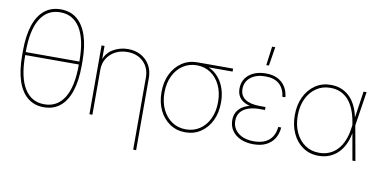

<svg xmlns="http://www.w3.org/2000/svg" viewBox="-84 -983 2845 1436"><g transform="rotate(10 1338.0 -265.5)"><path d="M273.9 7.8Q201.7 7.8 151.1 -33Q100.6 -73.7 74.2 -153.3Q47.9 -232.9 47.9 -348.1V-379.4Q47.9 -495.1 74.2 -574.5Q100.6 -653.8 151.1 -694.6Q201.7 -735.4 273.9 -735.4Q346.7 -735.4 397 -694.6Q447.3 -653.8 473.6 -574.5Q500 -495.1 500 -379.4V-348.1Q500 -232.9 473.6 -153.3Q447.3 -73.7 397 -33Q346.7 7.8 273.9 7.8ZM273.9 -14.6Q372.6 -14.6 425 -99.6Q477.5 -184.6 477.5 -348.1V-379.4Q477.5 -543 425 -627.9Q372.6 -712.9 273.9 -712.9Q175.3 -712.9 122.8 -627.9Q70.3 -543 70.3 -379.4V-348.1Q70.3 -184.6 122.8 -99.6Q175.3 -14.6 273.9 -14.6ZM58.6 -352.5V-375H489.3V-352.5Z M642.6 -342.8V0H620.1V-522.5H642.6V-405.3H636.7Q654.3 -467.8 706.3 -499Q758.3 -530.3 820.3 -530.3Q876.5 -530.3 919.2 -506.6Q961.9 -482.9 986.3 -440.9Q1010.7 -398.9 1010.7 -342.8V204.1H988.3V-342.8Q988.3 -417 941.4 -462.4Q894.5 -507.8 820.3 -507.8Q769.5 -507.8 729.2 -486.6Q689 -465.3 665.8 -428Q642.6 -390.6 642.6 -342.8Z M1348.6 8.8Q1282.7 8.8 1231.4 -25.4Q1180.2 -59.6 1151.1 -119.4Q1122.1 -179.2 1122.1 -256.8Q1122.1 -335 1151.1 -394.5Q1180.2 -454.1 1231.4 -488.3Q1282.7 -522.5 1348.6 -522.5H1619.1V-500H1408.2H1348.6Q1289.6 -500 1243.4 -469.2Q1197.3 -438.5 1170.9 -383.5Q1144.5 -328.6 1144.5 -256.8Q1144.5 -185.1 1170.9 -130.1Q1197.3 -75.2 1243.4 -44.4Q1289.6 -13.7 1348.6 -13.7Q1408.2 -13.7 1454.1 -44.4Q1500 -75.2 1525.9 -130.1Q1551.8 -185.1 1551.8 -256.8Q1551.8 -328.6 1525.6 -383.5Q1499.5 -438.5 1453.6 -469.2Q1407.7 -500 1348.6 -500V-518.6Q1397.9 -518.6 1439.2 -499.5Q1480.5 -480.5 1511 -445.8Q1541.5 -411.1 1557.9 -363Q1574.2 -314.9 1574.2 -256.8Q1574.2 -179.2 1545.4 -119.4Q1516.6 -59.6 1465.6 -25.4Q1414.6 8.8 1348.6 8.8Z M1865.7 8.3Q1808.6 8.3 1766.8 -11Q1725.1 -30.3 1702.4 -64Q1679.7 -97.7 1679.7 -142.1Q1679.7 -176.8 1693.6 -202.4Q1707.5 -228 1733.2 -245.4Q1758.8 -262.7 1795.2 -271.5Q1831.5 -280.3 1876 -280.3H1907.7V-259.3H1866.2Q1818.4 -259.3 1781.2 -246.3Q1744.1 -233.4 1723.4 -207.3Q1702.6 -181.2 1702.6 -141.6Q1702.6 -85 1746.6 -49.6Q1790.5 -14.2 1865.7 -14.2Q1917 -14.2 1951.7 -31.2Q1986.3 -48.3 2005.1 -79.1Q2023.9 -109.9 2027.3 -151.9L2049.8 -150.9Q2046.4 -103.5 2024.4 -67.6Q2002.4 -31.7 1962.6 -11.7Q1922.9 8.3 1865.7 8.3ZM1873 -260.7Q1829.1 -260.7 1795.4 -268.6Q1761.7 -276.4 1738.5 -291.7Q1715.3 -307.1 1703.6 -330.6Q1691.9 -354 1691.9 -385.3Q1691.9 -428.2 1713.9 -460.9Q1735.8 -493.7 1775.6 -511.7Q1815.4 -529.8 1868.2 -529.8Q1919.4 -529.8 1956.1 -511.7Q1992.7 -493.7 2014.6 -460.2Q2036.6 -426.8 2041.5 -379.9L2019 -378.4Q2010.7 -440.9 1973.4 -474.1Q1936 -507.3 1868.2 -507.3Q1798.3 -507.3 1756.6 -474.1Q1714.8 -440.9 1714.4 -385.7Q1714.4 -334 1753.4 -307.9Q1792.5 -281.7 1866.2 -281.7H1907.7V-260.7ZM1858.9 -591.8 1877.9 -734.9H1901.9L1878.9 -591.8Z M2360.8 8.8Q2293.5 8.8 2242.2 -25.9Q2190.9 -60.5 2162.4 -121.6Q2133.8 -182.6 2133.8 -260.7Q2133.8 -338.9 2162.8 -399.7Q2191.9 -460.4 2243.2 -495.1Q2294.4 -529.8 2360.8 -529.8Q2409.2 -529.8 2447.3 -512.9Q2485.4 -496.1 2513.2 -465.1Q2541 -434.1 2558.6 -391.8Q2576.2 -349.6 2584 -297.9H2589.8L2592.3 -265.6L2640.1 0H2617.2L2565.9 -291Q2557.1 -339.8 2540.5 -379.6Q2523.9 -419.4 2498.8 -448Q2473.6 -476.6 2439.5 -491.9Q2405.3 -507.3 2360.8 -507.3Q2301.3 -507.3 2254.9 -475.8Q2208.5 -444.3 2182.4 -388.7Q2156.2 -333 2156.2 -260.7Q2156.2 -188.5 2182.4 -132.6Q2208.5 -76.7 2254.6 -45.4Q2300.8 -14.2 2360.8 -14.2Q2403.8 -14.2 2438.2 -29.1Q2472.7 -43.9 2498.8 -72Q2524.9 -100.1 2541.7 -139.4Q2558.6 -178.7 2565.9 -226.6L2609.9 -522.5H2632.8L2592.3 -259.8L2590.3 -220.7H2584.5Q2577.6 -169.4 2559.8 -127.4Q2542 -85.4 2513.2 -54.9Q2484.4 -24.4 2446 -7.8Q2407.7 8.8 2360.8 8.8Z"/></g></svg>

Font: Inter 28pt Thin
Style: Regular
Weight: 250
Designer: Rasmus Andersson
Foundry: rsms
Version: Version 4.001;git-66647c0bb